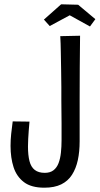

<svg xmlns="http://www.w3.org/2000/svg" viewBox="-20 -863 463 892"><path d="M186 9Q125 9 91 -17Q57 -43 43 -86.5Q29 -130 29 -185Q29 -213 32 -241.5Q35 -270 39 -299L117 -298Q115 -276 113.5 -256Q112 -236 111 -217.5Q110 -199 110 -182Q110 -142 117 -114.5Q124 -87 141.5 -73.5Q159 -60 188 -60Q213 -60 228.5 -72Q244 -84 252 -105Q260 -126 263 -153.5Q266 -181 266 -212Q266 -228 266 -247.5Q266 -267 266 -290Q266 -313 265.5 -339.5Q265 -366 265 -396Q265 -422 265 -459Q265 -496 264 -538.5Q263 -581 262.5 -621.5Q262 -662 260 -695L352 -697Q351 -627 350.5 -548.5Q350 -470 350 -402Q350 -368 350 -336.5Q350 -305 350 -273.5Q350 -242 350 -207Q350 -158 341.5 -119Q333 -80 314.5 -51Q296 -22 264.5 -6.5Q233 9 186 9ZM398 -740 304 -792 211 -742 184 -772 264 -843 343 -841 423 -774Z"/></svg>

Font: Truculenta Medium
Style: Regular
Weight: 500
Version: Version 1.002